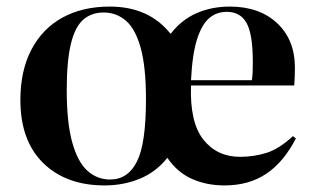

<svg xmlns="http://www.w3.org/2000/svg" viewBox="-20 -550 954 584"><path d="M298 14Q181 14 111.5 -54Q42 -122 42 -246Q42 -335 75.5 -399Q109 -463 170 -496.5Q231 -530 314 -530Q433 -530 499 -447Q532 -490 578 -510Q624 -530 679 -530Q769 -530 823 -479.5Q877 -429 877 -344Q877 -330 876.5 -317Q876 -304 875 -290H561Q557 -178 598.5 -125.5Q640 -73 710 -73Q752 -73 790.5 -85Q829 -97 871 -136L880 -129Q843 -57 790 -21.5Q737 14 663 14Q608 14 563.5 -6Q519 -26 489 -70Q455 -27 405.5 -6.5Q356 14 298 14ZM561 -306H746Q748 -318 748.5 -332Q749 -346 749 -361Q749 -446 730 -480Q711 -514 670 -514Q639 -514 616.5 -495Q594 -476 579.5 -431Q565 -386 561 -306ZM315 -4Q369 -4 396.5 -58.5Q424 -113 424 -248Q424 -346 408 -404Q392 -462 363 -487Q334 -512 295 -512Q258 -512 233 -490Q208 -468 195.5 -416Q183 -364 183 -276Q183 -176 200 -116Q217 -56 246.5 -30Q276 -4 315 -4Z"/></svg>

Font: Literata 72pt SemiBold
Style: Regular
Weight: 600
Designer: Latin by Veronika Burian and Jose Scaglione. Greek by Irene Vlachou. Cyrillic by Vera Evstafieva.
Foundry: TypeTogether
Version: Version 3.002